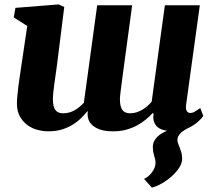

<svg xmlns="http://www.w3.org/2000/svg" viewBox="-20 -588 974 874"><path d="M581.5 -564Q577.1 -529.3 571.5 -488.8Q565.9 -448.2 560.3 -406.5Q554.7 -364.7 549.1 -324.2Q543.5 -283.7 539.1 -249Q533.2 -205.6 529.5 -175.8Q525.9 -146 525.9 -137.7Q525.9 -102.5 537.1 -87.4Q548.3 -72.3 572.3 -72.3Q587.4 -72.3 601.3 -76.7Q615.2 -81.1 627.7 -88.4Q640.1 -95.7 650.9 -105.2Q661.6 -114.7 670.4 -125L730.5 -564H889.6L827.1 -110.8Q824.7 -91.8 830.1 -82.8Q835.4 -73.7 846.7 -73.7Q851.1 -73.7 855 -74.7Q858.9 -75.7 863.8 -78.1Q868.7 -80.6 875.2 -85Q881.8 -89.4 891.6 -96.2L905.3 -60.5Q902.8 -56.2 897 -49.3Q891.1 -42.5 882.1 -34.4Q873 -26.4 860.8 -18.3Q848.6 -10.3 834 -3.9Q826.7 0 818.6 5.1Q810.5 10.3 803.5 16.8Q796.4 23.4 792 31.2Q787.6 39.1 787.6 48.3Q787.6 57.1 791 65.9Q794.4 74.7 798.3 84.7Q802.2 94.7 805.7 106.9Q809.1 119.1 809.1 135.3Q809.1 154.8 795.7 175.5Q782.2 196.3 761.7 214.6Q741.2 232.9 717 246.8Q692.9 260.7 671.4 266.1L635.7 226.1Q645 222.7 654.3 214.8Q663.6 207 671.1 197.3Q678.7 187.5 683.3 176Q688 164.6 688 153.3Q688 143.6 686 136.2Q684.1 128.9 681.9 121.3Q679.7 113.8 677.7 104.2Q675.8 94.7 675.8 81.1Q675.8 66.9 681.4 55.4Q687 43.9 696 34.9Q705.1 25.9 716.8 19Q728.5 12.2 740.2 7.3Q703.6 2 688.7 -18.8Q673.8 -39.6 679.2 -69.8L675.3 -73.7Q662.1 -59.1 644.5 -44.4Q627 -29.8 604.7 -17.6Q582.5 -5.4 555.2 2.2Q527.8 9.8 495.1 9.8Q460.4 9.8 437.3 2.2Q414.1 -5.4 400.1 -18.3Q386.2 -31.2 381.6 -47.6Q377 -64 379.9 -81.5H377.9Q365.2 -66.4 349.1 -50.3Q333 -34.2 311.5 -20.8Q290 -7.3 262.5 1.2Q234.9 9.8 199.7 9.8Q177.7 9.8 152.8 3.7Q127.9 -2.4 106.9 -17.1Q85.9 -31.7 71.8 -55.7Q57.6 -79.6 57.1 -114.7Q57.1 -131.8 59.1 -153.1Q61 -174.3 64 -197.5Q66.9 -220.7 70.6 -244.6Q74.2 -268.6 77.6 -291.5L104 -469.7L42.5 -508.8L50.3 -552.2L247.1 -567.9L272.5 -556.2L238.8 -287.6Q235.8 -266.1 232.7 -244.1Q229.5 -222.2 226.8 -201.9Q224.1 -181.6 222.4 -165Q220.7 -148.4 220.7 -137.7Q220.7 -102.5 231.9 -87.4Q243.2 -72.3 267.1 -72.3Q296.4 -72.3 320.6 -86.7Q344.7 -101.1 361.8 -120.6L422.4 -564H581.5Z"/></svg>

Font: Merriweather UltraBold
Style: Italic
Weight: 900
Italic angle: -7°
Designer: Eben Sorkin ( eben@eyebytes.com )
Foundry: Eben Sorkin ( eben@eyebytes.com )
Version: Version 1.52; ttfautohint (v1.4.1)